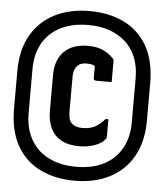

<svg xmlns="http://www.w3.org/2000/svg" viewBox="-52 -761 705 823"><g transform="rotate(5 300.0 -350.0)"><path d="M300 -715Q387 -715 451.5 -682.5Q516 -650 551 -586.5Q586 -523 586 -429V-270Q586 -177 549.5 -113.5Q513 -50 448.5 -17.5Q384 15 300 15Q213 15 148.5 -17.5Q84 -50 49 -113.5Q14 -177 14 -271V-430Q14 -524 50.5 -587Q87 -650 151.5 -682.5Q216 -715 300 -715ZM300 -655Q231 -655 181 -629.5Q131 -604 104.5 -557Q78 -510 78 -446V-255Q78 -205 94.5 -165Q111 -125 142 -97Q171 -72 210.5 -58.5Q250 -45 300 -45Q370 -45 419.5 -70.5Q469 -96 495.5 -143.5Q522 -191 522 -254V-445Q522 -495 506 -535Q490 -575 459 -602Q430 -628 390 -641.5Q350 -655 300 -655ZM308 -566Q344 -566 371 -554Q398 -542 416 -522Q419 -519 420 -517Q421 -515 421 -511Q421 -488 421 -465.5Q421 -443 421 -420Q404 -420 387.5 -420Q371 -420 354 -420Q348 -420 345.5 -423Q343 -426 343 -431Q343 -451 343 -471Q343 -491 343 -512L360 -468Q349 -481 337 -485.5Q325 -490 308 -490Q289 -490 277 -483Q265 -476 258.5 -462Q252 -448 252 -429V-277Q252 -259 255.5 -247.5Q259 -236 267 -228Q274 -221 285.5 -217Q297 -213 313 -213Q345 -213 366.5 -224.5Q388 -236 409 -260H421Q421 -241 421 -222.5Q421 -204 421 -186Q421 -181 420 -179Q419 -177 417 -174Q402 -155 372 -144.5Q342 -134 307 -134Q259 -134 228.5 -151Q198 -168 183 -199.5Q168 -231 168 -273V-428Q168 -494 204.5 -530Q241 -566 308 -566Z"/></g></svg>

Font: Recursive
Style: Bold
Weight: 700
Version: Version 1.085